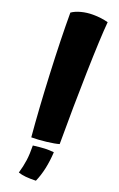

<svg xmlns="http://www.w3.org/2000/svg" viewBox="-193 -790 702 1132"><g transform="rotate(20 158.0 -224.5)"><path d="M256 42Q230 50 178.5 56Q127 62 85 62Q70 -109 60 -326.5Q50 -544 50 -708Q73 -724 107.5 -733Q142 -742 179 -742Q207 -742 230 -739Q253 -736 276 -730Q267 -629 261.5 -410Q256 -191 256 42ZM110 104Q158 98 183.5 97Q209 96 240 99Q237 155 226.5 203.5Q216 252 198 293Q160 294 134 291.5Q108 289 87 282Q100 238 105.5 198Q111 158 110 104Z"/></g></svg>

Font: Atma
Style: Bold
Weight: 700
Designer: Gregori Vincens, Jeremie Hornus, Riccardo Olocco, Yoann Minet.
Foundry: black foundry
Version: Version 1.102;PS 1.100;hotconv 1.0.86;makeotf.lib2.5.63406